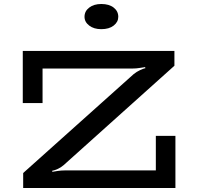

<svg xmlns="http://www.w3.org/2000/svg" viewBox="-20 -941 985 961"><path d="M96 0V-75L649 -570Q664 -582 681 -590Q698 -598 708 -600L706 -605Q697 -604 679.5 -601Q662 -598 643 -598H193V-425H94V-686H853V-612L298 -114Q284 -102 268 -95Q252 -88 241 -86L242 -81Q252 -83 269.5 -85.5Q287 -88 304 -88H760V-261H858V0ZM487 -795Q450 -795 426.5 -813Q403 -831 403 -857Q403 -885 426.5 -903Q450 -921 487 -921Q526 -921 549 -903Q572 -885 572 -857Q572 -831 549 -813Q526 -795 487 -795Z"/></svg>

Font: BioRhyme SemiExpanded
Style: Regular
Weight: 400
Width: 6
Designer: Aoife Mooney
Foundry: Aoife Mooney Type
Version: Version 1.600;gftools[0.9.33]